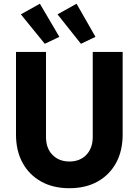

<svg xmlns="http://www.w3.org/2000/svg" viewBox="-20 -997 740 1025"><path d="M350.1 7.8Q263.7 7.8 199.7 -27.8Q135.7 -63.5 100.6 -127.7Q65.4 -191.9 65.4 -278.8V-719.7H225.6V-265.6Q225.6 -205.1 260.5 -169.9Q295.4 -134.8 350.1 -134.8Q407.2 -134.8 441.2 -170.7Q475.1 -206.5 475.1 -265.6V-719.7H634.8V-278.8Q634.8 -191.9 599.9 -127.7Q564.9 -63.5 501.2 -27.8Q437.5 7.8 350.1 7.8ZM219.2 -763.2 91.3 -920.4 192.9 -977.1 296.9 -800.3ZM412.1 -763.2 287.1 -920.4 388.7 -977.1 489.7 -800.3Z"/></svg>

Font: Reddit Sans ExtraBold
Style: Regular
Weight: 800
Designer: Stephen Hutchings
Foundry: Reddit
Version: Version 1.014; ttfautohint (v1.8.4.7-5d5b)